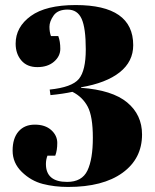

<svg xmlns="http://www.w3.org/2000/svg" viewBox="-20 -731 613 761"><path d="M280 -711Q508 -711 508 -552Q508 -487 454.5 -444.5Q401 -402 301 -385V-383Q425 -374 484 -325Q543 -276 543 -198Q543 -102 465.5 -46Q388 10 250 10Q196 10 149.5 -2Q103 -14 66.5 -49.5Q30 -85 30 -134Q30 -183 53.5 -210Q77 -237 118 -237Q159 -237 183 -215.5Q207 -194 207 -164.5Q207 -135 199 -114H168Q162 -98 162 -81Q162 -10 246 -10Q305 -10 326.5 -55Q348 -100 348 -185Q348 -270 327.5 -308.5Q307 -347 267 -367Q231 -359 180 -354L177 -376Q265 -385 292.5 -418Q320 -451 320 -535.5Q320 -620 303.5 -656.5Q287 -693 248 -693Q209 -693 192.5 -669.5Q176 -646 176 -625Q176 -604 182 -588H211Q219 -567 219 -537.5Q219 -508 194 -486.5Q169 -465 128 -465Q87 -465 64.5 -491.5Q42 -518 42 -558Q42 -624 102 -667.5Q162 -711 280 -711Z"/></svg>

Font: SVN-Abril Fatface
Style: Regular
Weight: 400
Designer: Veronika Burian, Jos? Scaglione
Foundry: TypeTogether
Version: Version 1.001